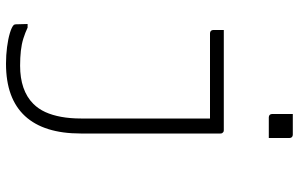

<svg xmlns="http://www.w3.org/2000/svg" viewBox="-198 -598 996 640"><g transform="rotate(90 300.0 -278.0)"><path d="M414 -526Q418 -526 420 -524.5Q422 -523 423.5 -521Q425 -519 425 -515Q425 -469 425 -425.5Q425 -382 425 -338Q425 -294 425 -248Q425 -202 425 -153Q425 -104 425 -49Q425 12 410.5 58.5Q396 105 367 136.5Q338 168 294.5 184Q251 200 192 200Q164 200 137 196.5Q110 193 90 187Q70 181 63 174Q62 172 61.5 170.5Q61 169 61 166Q61 156 60.5 147Q60 138 60 128H72Q89 136 108 142Q127 148 149.5 150.5Q172 153 199 153Q240 153 272 142Q304 131 326 109Q343 92 353.5 69Q364 46 369.5 16Q375 -14 375 -50Q375 -110 375 -162.5Q375 -215 375 -265Q375 -315 375 -367.5Q375 -420 375 -480H363Q329 -480 295 -480Q261 -480 227 -480Q193 -480 159 -480Q125 -480 91 -480Q86 -480 83 -483Q80 -486 80 -491Q80 -500 80 -508.5Q80 -517 80 -526Q122 -526 163.5 -526Q205 -526 247 -526Q289 -526 330.5 -526Q372 -526 414 -526ZM360 -756Q369 -756 377.5 -756Q386 -756 394.5 -756Q403 -756 411.5 -756Q420 -756 429 -756Q434 -756 437 -753Q440 -750 440 -745V-676Q431 -676 422.5 -676Q414 -676 405.5 -676Q397 -676 388.5 -676Q380 -676 371 -676Q366 -676 363 -679Q360 -682 360 -687Z"/></g></svg>

Font: Recursive Monospace Light
Style: Regular
Weight: 300
Version: Version 1.047